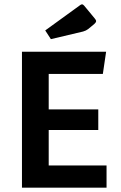

<svg xmlns="http://www.w3.org/2000/svg" viewBox="-20 -863 556 883"><path d="M204 -102H470V0H81V-625H468L453 -523H204V-360H432V-265H204ZM188 -723 348 -839Q353 -843 357 -843Q362 -843 367 -837L415 -779Q422 -771 422 -766Q422 -760 414 -753L385 -729Q376 -722 362 -718L214 -683Z"/></svg>

Font: Changa Medium
Style: Regular
Weight: 500
Designer: Eduardo Rodriguez Tunni
Foundry: Eduardo Rodriguez Tunni
Version: Version 2.002; ttfautohint (v1.5) -l 8 -r 50 -G 150 -x 14 -H